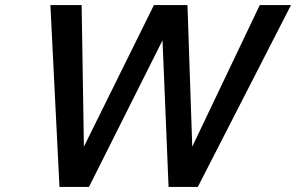

<svg xmlns="http://www.w3.org/2000/svg" viewBox="-20 -742 1175 762"><path d="M1135 -722H1011L743 -160L724 -722H591L313 -160L304 -722H180L216 0H333L625 -582L649 0H765Z"/></svg>

Font: Perun Medium Italic
Style: Regular
Weight: 500
Italic angle: -12°
Foundry: Copyright (c) Stefan Peev, Context Ltd, 2016
Version: Version 1.026